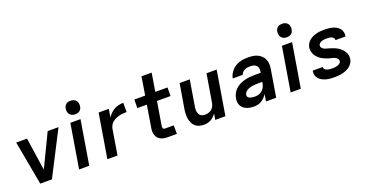

<svg xmlns="http://www.w3.org/2000/svg" viewBox="-35 -1437 4069 2132"><g transform="rotate(-20 2000.0 -371.0)"><path d="M175 0 80 -520H208L259 -173Q262 -163 263 -153Q264 -143 266 -132Q270 -143 275 -153Q280 -163 285 -173L452 -520H580L313 0Z M634 0 720 -520H840L754 0ZM804 -590Q785 -590 768 -597Q751 -604 739.5 -618Q728 -632 725.5 -651Q723 -670 726 -689Q728 -703 735 -715Q742 -727 753.5 -735.5Q765 -744 778 -747Q791 -750 805 -750Q824 -750 841.5 -743Q859 -736 870 -722Q881 -708 884 -689Q887 -670 883 -651Q881 -637 874 -625Q867 -613 855.5 -604.5Q844 -596 831 -593Q818 -590 804 -590Z M968 0 1054 -520H1174L1158 -422Q1173 -447 1194.5 -468Q1216 -489 1241 -502.5Q1266 -516 1293.5 -522Q1321 -528 1348 -528V-419Q1327 -419 1306 -417.5Q1285 -416 1263.5 -411Q1242 -406 1221 -397Q1200 -388 1182 -374Q1164 -360 1152.5 -340Q1141 -320 1137 -299L1088 0Z M1790 0H1682Q1661 0 1639.5 -3.5Q1618 -7 1599.5 -16.5Q1581 -26 1567.5 -41.5Q1554 -57 1547.5 -77Q1541 -97 1541 -118.5Q1541 -140 1545 -162L1587 -419H1475L1476 -520H1604L1639 -735H1759L1724 -520H1868L1867 -419H1707L1662 -146Q1661 -138 1660.5 -130.5Q1660 -123 1662 -116.5Q1664 -110 1669 -105.5Q1674 -101 1682 -101H1789Z M2108 8Q2079 8 2052.5 0Q2026 -8 2006.5 -25.5Q1987 -43 1975.5 -68Q1964 -93 1960 -120Q1956 -147 1957 -175.5Q1958 -204 1963 -233L2011 -520H2131L2081 -217Q2078 -202 2077 -187Q2076 -172 2079 -158Q2082 -144 2087.5 -131.5Q2093 -119 2103.5 -110Q2114 -101 2128 -97Q2142 -93 2157 -93Q2177 -93 2197.5 -98.5Q2218 -104 2234.5 -117.5Q2251 -131 2261 -150.5Q2271 -170 2274 -190L2329 -520H2449L2363 0H2243L2255 -72Q2242 -53 2226 -37.5Q2210 -22 2190.5 -11.5Q2171 -1 2150 3.5Q2129 8 2108 8Z M2702 8Q2679 8 2657 5Q2635 2 2615 -6Q2595 -14 2578.5 -27.5Q2562 -41 2552 -59.5Q2542 -78 2539.5 -100.5Q2537 -123 2541 -146Q2546 -174 2560 -201.5Q2574 -229 2597 -250Q2620 -271 2647.5 -284.5Q2675 -298 2704 -305.5Q2733 -313 2761.5 -316Q2790 -319 2819 -319H2896L2899 -338Q2902 -357 2897.5 -375.5Q2893 -394 2880 -406Q2867 -418 2848.5 -422.5Q2830 -427 2810 -427Q2794 -427 2778 -425Q2762 -423 2746 -415.5Q2730 -408 2717.5 -395Q2705 -382 2702 -366H2583Q2587 -390 2599 -414Q2611 -438 2629.5 -458Q2648 -478 2671 -492Q2694 -506 2719 -514Q2744 -522 2769 -525Q2794 -528 2819 -528Q2848 -528 2877 -524Q2906 -520 2931 -508.5Q2956 -497 2976 -478Q2996 -459 3007 -433.5Q3018 -408 3019.5 -379Q3021 -350 3016 -321L2963 0H2843L2856 -83Q2844 -63 2827 -45.5Q2810 -28 2790 -15.5Q2770 -3 2747 2.5Q2724 8 2702 8ZM2751 -93Q2774 -93 2797.5 -101Q2821 -109 2838.5 -127Q2856 -145 2865 -167.5Q2874 -190 2878 -213L2879 -218H2819Q2804 -218 2788.5 -217Q2773 -216 2758 -213.5Q2743 -211 2727.5 -206Q2712 -201 2698 -193Q2684 -185 2673.5 -172Q2663 -159 2661 -144Q2659 -134 2662.5 -124.5Q2666 -115 2674 -109.5Q2682 -104 2691.5 -101Q2701 -98 2710.5 -96Q2720 -94 2730.5 -93.5Q2741 -93 2751 -93Z M3134 0 3220 -520H3340L3254 0ZM3304 -590Q3285 -590 3268 -597Q3251 -604 3239.5 -618Q3228 -632 3225.5 -651Q3223 -670 3226 -689Q3228 -703 3235 -715Q3242 -727 3253.5 -735.5Q3265 -744 3278 -747Q3291 -750 3305 -750Q3324 -750 3341.5 -743Q3359 -736 3370 -722Q3381 -708 3384 -689Q3387 -670 3383 -651Q3381 -637 3374 -625Q3367 -613 3355.5 -604.5Q3344 -596 3331 -593Q3318 -590 3304 -590Z M3652 8Q3626 8 3601.5 6Q3577 4 3553 -2.5Q3529 -9 3508 -20Q3487 -31 3471 -48Q3455 -65 3448 -88.5Q3441 -112 3446 -138L3447 -144H3566L3565 -143Q3564 -132 3569 -123.5Q3574 -115 3582 -109.5Q3590 -104 3599.5 -101Q3609 -98 3619 -96Q3629 -94 3639.5 -93.5Q3650 -93 3660 -93Q3670 -93 3680 -93.5Q3690 -94 3700.5 -95.5Q3711 -97 3721 -100Q3731 -103 3740 -108Q3749 -113 3756.5 -121Q3764 -129 3766 -139Q3768 -155 3759 -167Q3750 -179 3738 -186.5Q3726 -194 3711 -198Q3696 -202 3681.5 -205.5Q3667 -209 3653 -213.5Q3639 -218 3625.5 -223.5Q3612 -229 3599 -235.5Q3586 -242 3573.5 -250Q3561 -258 3551 -267.5Q3541 -277 3531.5 -288Q3522 -299 3515 -312Q3508 -325 3503.5 -339Q3499 -353 3497.5 -368Q3496 -383 3499 -399Q3502 -421 3514.5 -442Q3527 -463 3546 -478.5Q3565 -494 3587 -503.5Q3609 -513 3631.5 -518.5Q3654 -524 3676.5 -526Q3699 -528 3721 -528Q3746 -528 3770.5 -525.5Q3795 -523 3818 -517Q3841 -511 3861.5 -499.5Q3882 -488 3897 -471Q3912 -454 3918 -430.5Q3924 -407 3920 -382L3919 -376H3800V-377Q3803 -392 3793 -403Q3783 -414 3770 -419Q3757 -424 3742.5 -425.5Q3728 -427 3713 -427Q3699 -427 3685 -425.5Q3671 -424 3657 -419.5Q3643 -415 3630.5 -405Q3618 -395 3616 -382Q3613 -366 3622 -353.5Q3631 -341 3643.5 -334Q3656 -327 3670.5 -323Q3685 -319 3699.5 -315Q3714 -311 3728 -306.5Q3742 -302 3755.5 -296.5Q3769 -291 3782.5 -284.5Q3796 -278 3807.5 -270Q3819 -262 3830 -252.5Q3841 -243 3850 -232Q3859 -221 3866 -208.5Q3873 -196 3878 -182Q3883 -168 3884 -152.5Q3885 -137 3883 -122Q3879 -99 3865.5 -77.5Q3852 -56 3832.5 -41Q3813 -26 3790.5 -16.5Q3768 -7 3744.5 -1.5Q3721 4 3698 6Q3675 8 3652 8Z"/></g></svg>

Font: Iosevka Aile Oblique
Style: Bold
Weight: 700
Italic angle: -9°
Designer: Belleve Invis
Foundry: Belleve Invis
Version: Version 31.1.0; ttfautohint (v1.8.4)